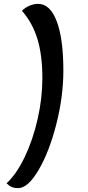

<svg xmlns="http://www.w3.org/2000/svg" viewBox="-20 -821 455 997"><path d="M74 156Q56 156 43 151Q30 146 14 131Q66 83 108.5 -6Q151 -95 175.5 -203Q200 -311 200 -414Q200 -534 174.5 -618Q149 -702 94 -765Q111 -782 133.5 -791.5Q156 -801 178 -801Q240 -801 274.5 -710.5Q309 -620 309 -454Q309 -320 272.5 -176.5Q236 -33 180.5 61.5Q125 156 74 156Z"/></svg>

Font: Lemonada
Style: Regular
Weight: 400
Designer: Mohamed Gaber (Arabic) Eduardo Tunni (Latin)
Foundry: Kief Type Foundry
Version: Version 3.006